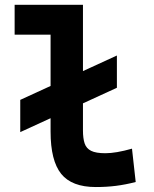

<svg xmlns="http://www.w3.org/2000/svg" viewBox="-20 -752 626 782"><path d="M62.5 -213.9V-345.2L456.1 -525.9V-394.5ZM370.1 9.8Q272.5 9.8 229.2 -43.9Q186 -97.7 186 -215.8V-732.4H317.9V-220.7Q317.9 -188.5 324.7 -168Q331.5 -147.5 351.1 -137.7Q370.6 -127.9 409.2 -127.9Q452.1 -127.9 517.6 -146.5L532.7 -10.7Q491.2 0 452.6 4.9Q414.1 9.8 370.1 9.8ZM39.6 -610.8V-732.4H194.8V-610.8Z"/></svg>

Font: Cascadia Mono
Style: Regular
Weight: 400
Monospace: yes
Designer: Aaron Bell
Foundry: Saja Typeworks
Version: Version 2102.003